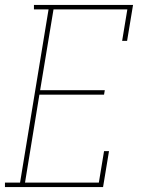

<svg xmlns="http://www.w3.org/2000/svg" viewBox="-49 -755 569 775"><path d="M-29 0V-18H32L147 -717H88V-735H488L464 -590H444L465 -717H167L113 -391H374L371 -373H110L52 -18H350L371 -145H391L367 0Z"/></svg>

Font: Iosevka Curly Slab Thin
Style: Italic
Weight: 100
Italic angle: -9°
Monospace: yes
Designer: Belleve Invis
Foundry: Belleve Invis
Version: Version 22.1.2; ttfautohint (v1.8.4)